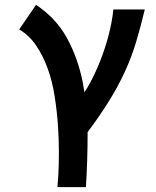

<svg xmlns="http://www.w3.org/2000/svg" viewBox="-20 -563 640 789"><path d="M216 206Q221 148 221.5 110Q222 72 222 61Q222 8 218 -49.5Q214 -107 204.5 -168Q195 -229 176 -281.5Q157 -334 128.5 -376Q100 -418 59 -442L128 -543Q210 -489 255 -407Q300 -325 320 -225Q324 -205 327 -184Q339 -202 350 -222Q373 -265 392.5 -314.5Q412 -364 426 -417Q440 -470 446 -524H575Q558 -453 539.5 -391Q521 -329 492.5 -267Q464 -205 423 -140Q388 -84 340 -20Q340 -17 340 -15Q340 96 333 206Z"/></svg>

Font: Rising Sun
Style: Bold
Weight: 700
Designer: Matt McInerney, Pablo Impallari, Rodrigo Fuenzalida (Raleway font), Stephen Hutchings (Greek), Cristiano Sobral (main ch
Foundry: The Rising Sun Project Authors
Version: Version 4.327; ttfautohint (v1.8.4.7-5d5b-dirty)